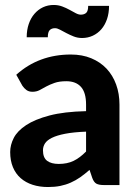

<svg xmlns="http://www.w3.org/2000/svg" viewBox="-20 -745 552 773"><path d="M21 0ZM398 0Q378.5 0 368.2 -5.5Q358 -11 351.5 -28.5L340.5 -61Q321 -44 302.8 -31.2Q284.5 -18.5 264.8 -9.8Q245 -1 222.8 3.5Q200.5 8 173.5 8Q139.5 8 111.5 -1Q83.5 -10 63.2 -27.8Q43 -45.5 32 -72Q21 -98.5 21 -133Q21 -161.5 35.5 -189.8Q50 -218 85.2 -241.2Q120.5 -264.5 179.2 -280Q238 -295.5 326.5 -297.5V-324Q326.5 -372.5 306 -395.2Q285.5 -418 247 -418Q218.5 -418 199.5 -411.2Q180.5 -404.5 166.2 -396.8Q152 -389 139.5 -382.2Q127 -375.5 110.5 -375.5Q96 -375.5 86.2 -382.8Q76.5 -390 70 -400L45.5 -444Q91 -485 146 -505.2Q201 -525.5 265 -525.5Q311 -525.5 347.2 -510.5Q383.5 -495.5 408.8 -468.8Q434 -442 447.5 -405Q461 -368 461 -324V0ZM216.5 -85Q250.5 -85 276 -97.2Q301.5 -109.5 326.5 -135V-215Q276 -213 242.5 -206.5Q209 -200 189.2 -190.2Q169.5 -180.5 161.2 -167.8Q153 -155 153 -140Q153 -110 169.8 -97.5Q186.5 -85 216.5 -85ZM305.5 -686Q319 -686 327 -693.2Q335 -700.5 335 -721.5H419Q419 -692 410.8 -668Q402.5 -644 388 -627.2Q373.5 -610.5 353.5 -601.2Q333.5 -592 310.5 -592Q292.5 -592 276.8 -598.2Q261 -604.5 247.2 -611.8Q233.5 -619 222 -625.2Q210.5 -631.5 201.5 -631.5Q188 -631.5 180.2 -623.8Q172.5 -616 172.5 -595H87.5Q87.5 -624.5 95.8 -648.5Q104 -672.5 118.8 -689.5Q133.5 -706.5 153.2 -715.8Q173 -725 196 -725Q214.5 -725 230.5 -719Q246.5 -713 260 -705.5Q273.5 -698 284.8 -692Q296 -686 305.5 -686Z"/></svg>

Font: Lato Heavy
Style: Regular
Weight: 800
Designer: Lukasz Dziedzic
Foundry: tyPoland Lukasz Dziedzic
Version: Version 2.007; 2014-02-27